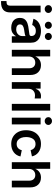

<svg xmlns="http://www.w3.org/2000/svg" viewBox="1276 -2099 1006 3640"><g transform="rotate(90 1779.0 -279.0)"><path d="M66.9 -545.9H194.3V31.7Q194.3 120.6 144.5 162.4Q94.7 204.1 5.4 204.1H-20.5V100.1H-2Q35.2 100.1 51 82.5Q66.9 64.9 66.9 30.3ZM130.4 -623Q100.1 -623 78.4 -643.3Q56.6 -663.6 56.6 -692.9Q56.6 -721.7 78.4 -741.9Q100.1 -762.2 130.4 -762.2Q161.1 -762.2 182.9 -741.9Q204.6 -721.7 204.6 -692.9Q204.6 -663.6 182.9 -643.3Q161.1 -623 130.4 -623Z M481.4 11.2Q429.7 11.2 388.2 -7.6Q346.7 -26.4 322.8 -63Q298.8 -99.6 298.8 -153.3Q298.8 -214.8 328.9 -248.8Q358.9 -282.7 406.5 -298.1Q454.1 -313.5 506.8 -318.8Q578.1 -326.7 609.9 -333.3Q641.6 -339.8 641.6 -368.2V-370.6Q641.6 -410.6 617.2 -432.9Q592.8 -455.1 546.4 -455.1Q498.5 -455.1 470.2 -434.1Q441.9 -413.1 432.1 -386.2L314.5 -410.2Q338.4 -482.4 401.1 -517.6Q463.9 -552.7 545.9 -552.7Q584.5 -552.7 623.8 -543.7Q663.1 -534.7 695.8 -513.4Q728.5 -492.2 748.5 -455.8Q768.6 -419.4 768.6 -364.7V0H647V-75.2H642.1Q624 -40 584.5 -14.4Q544.9 11.2 481.4 11.2ZM514.2 -83Q572.8 -83 607.7 -116.7Q642.6 -150.4 642.6 -195.8V-260.3Q633.8 -253.4 611.3 -248.3Q588.9 -243.2 563.7 -239.5Q538.6 -235.8 522 -233.4Q479 -227.5 450.4 -210Q421.9 -192.4 421.9 -154.8Q421.9 -119.6 447.8 -101.3Q473.6 -83 514.2 -83ZM438 -626Q409.7 -626 389.9 -645.5Q370.1 -665 370.1 -692.9Q370.1 -720.2 389.9 -739.7Q409.7 -759.3 438 -759.3Q465.8 -759.3 485.8 -739.7Q505.9 -720.2 505.9 -692.9Q505.9 -665 485.8 -645.5Q465.8 -626 438 -626ZM650.9 -626Q622.6 -626 602.5 -645.5Q582.5 -665 582.5 -692.9Q582.5 -720.2 602.5 -739.7Q622.6 -759.3 650.9 -759.3Q678.7 -759.3 698.7 -739.7Q718.8 -720.2 718.8 -692.9Q718.8 -665 698.7 -645.5Q678.7 -626 650.9 -626Z M1030.3 -319.8V0H903.3V-727.5H1028.3V-444.8Q1078.1 -552.7 1193.8 -552.7Q1278.3 -552.7 1329.6 -499Q1380.9 -445.3 1380.9 -347.2V0H1253.4V-327.6Q1253.4 -382.3 1225.1 -413.6Q1196.8 -444.8 1147 -444.8Q1096.2 -444.8 1063.2 -412.1Q1030.3 -379.4 1030.3 -319.8Z M1515.6 0V-545.9H1638.7V-454.6H1644.5Q1659.2 -502 1695.8 -527.6Q1732.4 -553.2 1779.3 -553.2Q1803.7 -553.2 1825.7 -549.8V-433.1Q1817.9 -435.1 1800.3 -437.3Q1782.7 -439.5 1765.6 -439.5Q1712.4 -439.5 1677.5 -406.5Q1642.6 -373.5 1642.6 -321.3V0Z M2055.2 -727.5V0H1928.2V-727.5Z M2189.9 0V-545.9H2316.9V0ZM2253.4 -623Q2223.1 -623 2201.4 -643.3Q2179.7 -663.6 2179.7 -692.9Q2179.7 -721.7 2201.4 -741.9Q2223.1 -762.2 2253.4 -762.2Q2284.2 -762.2 2305.9 -741.9Q2327.6 -721.7 2327.6 -692.9Q2327.6 -663.6 2305.9 -643.3Q2284.2 -623 2253.4 -623Z M2688.5 11.2Q2608.9 11.2 2550.3 -24.2Q2491.7 -59.6 2459.7 -122.8Q2427.7 -186 2427.7 -270Q2427.7 -355 2459.7 -418.7Q2491.7 -482.4 2550.3 -517.6Q2608.9 -552.7 2688.5 -552.7Q2779.8 -552.7 2843 -507.1Q2906.2 -461.4 2923.8 -381.3L2805.2 -356.4Q2794.9 -398.9 2765.1 -424.3Q2735.4 -449.7 2689.5 -449.7Q2623 -449.7 2590.1 -398.4Q2557.1 -347.2 2557.1 -270.5Q2557.1 -220.2 2571.8 -179.7Q2586.4 -139.2 2615.7 -115.5Q2645 -91.8 2689.5 -91.8Q2736.3 -91.8 2766.4 -118.4Q2796.4 -145 2806.6 -189L2925.3 -164.1Q2907.7 -82.5 2844.2 -35.6Q2780.8 11.2 2688.5 11.2Z M3161.1 -319.8V0H3034.2V-727.5H3159.2V-444.8Q3209 -552.7 3324.7 -552.7Q3409.2 -552.7 3460.4 -499Q3511.7 -445.3 3511.7 -347.2V0H3384.3V-327.6Q3384.3 -382.3 3356 -413.6Q3327.6 -444.8 3277.8 -444.8Q3227.1 -444.8 3194.1 -412.1Q3161.1 -379.4 3161.1 -319.8Z"/></g></svg>

Font: Inter-SemiBold
Style: Regular
Weight: 600
Designer: Rasmus Andersson
Foundry: rsms
Version: Version 4.000;git-a52131595